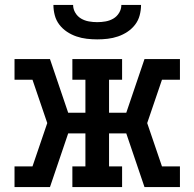

<svg xmlns="http://www.w3.org/2000/svg" viewBox="-20 -760 790 780"><path d="M39 0V-84H112L172 -260L112 -436H39V-520H183L257 -302H327V-436H274V-520H476V-436H423V-302H493L567 -520H711V-436H638L578 -260L638 -84H711V0H567L493 -218H423V-84H476V0H274V-84H327V-218H257L183 0ZM375 -600Q354 -600 332.5 -602.5Q311 -605 290.5 -612Q270 -619 252 -631Q234 -643 221 -660Q208 -677 202.5 -698Q197 -719 197 -740H277Q277 -723 286 -708Q295 -693 309.5 -684.5Q324 -676 341 -673Q358 -670 375 -670Q392 -670 409 -673Q426 -676 440.5 -684.5Q455 -693 464 -708Q473 -723 473 -740H553Q553 -719 547.5 -698Q542 -677 529 -660Q516 -643 498 -631Q480 -619 459.5 -612Q439 -605 417.5 -602.5Q396 -600 375 -600Z"/></svg>

Font: Iosevka Etoile Medium
Style: Regular
Weight: 500
Designer: Belleve Invis
Foundry: Belleve Invis
Version: Version 22.1.2; ttfautohint (v1.8.4)